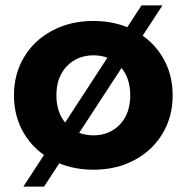

<svg xmlns="http://www.w3.org/2000/svg" viewBox="-20 -624 695 715"><path d="M32 -269Q32 -349 70 -412Q108 -475 175.5 -510.5Q243 -546 328 -546Q413 -546 480 -510.5Q547 -475 585 -412Q623 -349 623 -269Q623 -189 585 -126Q547 -63 480 -27.5Q413 8 328 8Q243 8 175.5 -27.5Q108 -63 70 -126Q32 -189 32 -269ZM465 -269Q465 -337 426.5 -377.5Q388 -418 328 -418Q268 -418 229 -377.5Q190 -337 190 -269Q190 -201 229 -160.5Q268 -120 328 -120Q388 -120 426.5 -160.5Q465 -201 465 -269ZM507 -604H585L144 71H67Z"/></svg>

Font: APTA Sans Regular
Style: Bold Italic
Weight: 700
Version: Version 7.200